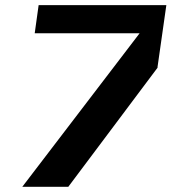

<svg xmlns="http://www.w3.org/2000/svg" viewBox="-20 -720 661 740"><path d="M586.9 -460H587.9L243.2 0H65.9L518.1 -591.8H113.8L128.9 -700.2H621.1Z"/></svg>

Font: Fivo Sans Modern
Style: Italic
Weight: 700
Designer: Alexander Slobzheninov
Foundry: Alexander Slobzheninov
Version: 1.0